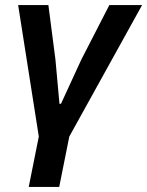

<svg xmlns="http://www.w3.org/2000/svg" viewBox="-20 -542 584 762"><path d="M134 0 52 -522H172L200 -306L216 -130H222L303 -306L414 -522H544L255 0L215 200H94Z"/></svg>

Font: IBM Plex Sans SmBld
Style: Italic
Weight: 600
Italic angle: -11°
Designer: Mike Abbink, Paul van der Laan, Pieter van Rosmalen
Foundry: Bold Monday
Version: Version 3.005